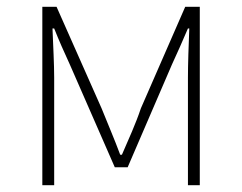

<svg xmlns="http://www.w3.org/2000/svg" viewBox="-20 -547 714 567"><path d="M105 0H140V-318C140 -357 137 -412 135 -463H140C155 -425 170 -392 186 -357L319 -53H357L488 -357C504 -392 519 -425 535 -463H539C537 -412 535 -357 535 -318V0H570V-527H527L396 -227C381 -182 360 -136 340 -90H335C318 -136 298 -182 280 -227L147 -527H105Z"/></svg>

Font: Noto Sans CJK SC Thin
Style: Regular
Weight: 100
Designer: Ryoko NISHIZUKA 西塚涼子 (kana, bopomofo & ideographs); Paul D. Hunt (Latin, Greek & Cyrillic); Sandoll Communications 산돌커뮤니
Foundry: Adobe
Version: Version 2.004;hotconv 1.0.118;makeotfexe 2.5.65603